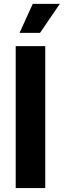

<svg xmlns="http://www.w3.org/2000/svg" viewBox="-20 -964 327 984"><path d="M211.9 -727.5V0H60.5V-727.5ZM80.1 -795.4 147.9 -944.3H286.6L185.1 -795.4Z"/></svg>

Font: Konkhmer Sleokchher
Style: Regular
Weight: 400
Designer: Suon May Sophanith
Version: Version 1.000; ttfautohint (v1.8.4.7-5d5b);gftools[0.9.23]